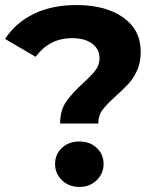

<svg xmlns="http://www.w3.org/2000/svg" viewBox="-21 -732 630 760"><path d="M309 -404Q342 -434 357.5 -454.5Q373 -475 373 -501Q373 -538 343.5 -559.5Q314 -581 265 -581Q218 -581 181.5 -561.5Q145 -542 120 -507L-1 -578Q41 -642 112.5 -677Q184 -712 282 -712Q397 -712 466.5 -663Q536 -614 536 -527Q536 -486 522.5 -455Q509 -424 489.5 -402.5Q470 -381 439 -353Q402 -320 385 -297.5Q368 -275 368 -243H217Q217 -295 240.5 -329Q264 -363 309 -404ZM197 -83Q197 -121 224 -146.5Q251 -172 293 -172Q335 -172 362 -146.5Q389 -121 389 -83Q389 -45 361.5 -18.5Q334 8 293 8Q252 8 224.5 -18.5Q197 -45 197 -83Z"/></svg>

Font: Montserrat-Bold
Style: Bold
Weight: 700
Version: Version 7.200